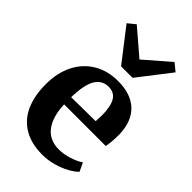

<svg xmlns="http://www.w3.org/2000/svg" viewBox="-255 -939 1039 1039"><g transform="rotate(45 264.5 -419.5)"><path d="M27 -272.5Q27 -361 60.5 -426.2Q94 -491.5 154 -526.5Q214 -561.5 292 -561.5Q391 -561.5 444.8 -510Q498.5 -458.5 501 -363Q501 -299 493 -265.5H174.5Q178 -173 216.5 -122.8Q255 -72.5 326.5 -72.5Q363.5 -72.5 404 -85.5Q444.5 -98.5 468.5 -115.5L491.5 -66.5Q474.5 -48.5 442 -30.5Q409.5 -12.5 367.8 -0.8Q326 11 284.5 11Q197.5 11 139.8 -24.2Q82 -59.5 54.5 -123Q27 -186.5 27 -272.5ZM359.5 -322Q361.5 -350 361.5 -367.5Q361.5 -433.5 342 -468.5Q322.5 -503.5 277.5 -503.5Q230 -503.5 203.2 -462Q176.5 -420.5 174 -320ZM103 -815 146 -850 291 -725.5 435 -850 478.5 -814.5 335 -629H247Z"/></g></svg>

Font: Merriweather Text
Style: Bold
Weight: 700
Designer: Eben Sorkin
Foundry: Eben Sorkin
Version: Version 2.100